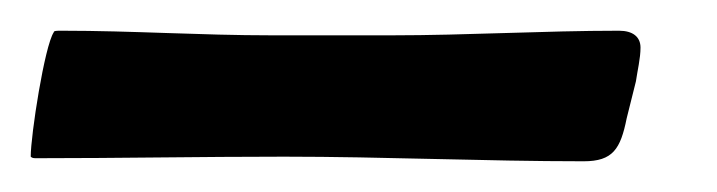

<svg xmlns="http://www.w3.org/2000/svg" viewBox="-46 8 467 125"><path d="M-26 110C-25 111 -24 111 -22 111C33 111 84 110 139 110C204 110 269 113 334 113C353 113 358 105 362 85L368 61C369 54 371 46 371 39C371 32 366 28 357 28C308 28 258 31 209 31H131C84 31 41 28 -6 28C-9 28 -11 28 -11 29C-17 38 -26 96 -26 110Z"/></svg>

Font: Bangerz
Style: Regular
Weight: 400
Designer: vernon adams
Foundry: Vernon Adams
Version: Version 2.10;December 28, 2023;FontCreator 13.0.0.2683 64-bi